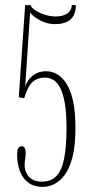

<svg xmlns="http://www.w3.org/2000/svg" viewBox="-20 -720 384 752"><path d="M149 12Q111.5 12 89 -6Q66.5 -24 56.8 -52.8Q47 -81.5 47 -113.5Q47 -133.5 52.2 -140.5Q57.5 -147.5 65 -147.5Q72.5 -147.5 76.5 -141Q80.5 -134.5 80.5 -118Q80.5 -109 79.5 -103Q78.5 -97 77.5 -90Q76.5 -83 76.5 -70.5Q76.5 -58.5 82.8 -44Q89 -29.5 103.5 -19Q118 -8.5 143.5 -8.5Q179.5 -8.5 200.8 -30.5Q222 -52.5 231.2 -99Q240.5 -145.5 240.5 -217.5Q240.5 -277.5 233.8 -316.2Q227 -355 215.2 -376.8Q203.5 -398.5 188.5 -407.2Q173.5 -416 157 -416Q132.5 -416 116.8 -406Q101 -396 91.5 -377.8Q82 -359.5 74.5 -335L53.5 -339L78.5 -700H99.5Q103 -690 118.2 -679.8Q133.5 -669.5 155 -662.5Q176.5 -655.5 198 -655.5Q227.5 -655.5 244.2 -667.8Q261 -680 261 -700H277Q277 -672 266.2 -655.5Q255.5 -639 237 -632.2Q218.5 -625.5 196 -625.5Q176.5 -625.5 159.5 -631Q142.5 -636.5 129.5 -644.5Q116.5 -652.5 108.2 -659.8Q100 -667 98 -671.5L78.5 -379Q82 -393 92.2 -407.2Q102.5 -421.5 119.8 -431.2Q137 -441 160.5 -441Q184 -441 204.5 -429Q225 -417 241.2 -391Q257.5 -365 266.5 -322.2Q275.5 -279.5 275.5 -218Q275.5 -150 264 -105.2Q252.5 -60.5 233.5 -35Q214.5 -9.5 192.2 1.2Q170 12 149 12Z"/></svg>

Font: Imbue 48pt Thin
Style: Regular
Weight: 250
Designer: Tyler Finck
Foundry: Etcetera Type Company
Version: Version 1.102